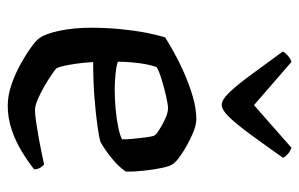

<svg xmlns="http://www.w3.org/2000/svg" viewBox="-162 -630 792 509"><g transform="rotate(90 234.5 -376.0)"><path d="M260.5 0Q233.5 0 204.5 -10Q175.5 -20.1 149.6 -34.5Q123.8 -49 105.9 -62Q88 -75 83.2 -81.8Q70 -98.5 62 -137.3Q54 -176.1 54 -219.6Q54 -260.8 57.7 -298.4Q61.3 -336 67.3 -366.8Q73.3 -397.5 79.5 -417.2Q93.5 -426.2 118.3 -440.1Q143 -454 173.6 -467.5Q204.1 -480.9 236.2 -490.5Q268.3 -500 297 -500Q313 -500 337.5 -489.1Q362 -478.2 384.5 -463.8Q406.9 -449.5 414.9 -438.5Q421.1 -430.5 425.7 -408.3Q430.4 -386 433.1 -360Q435.9 -333.9 435.5 -313Q425.1 -298.2 410.4 -284.7Q395.6 -271.3 380.9 -261.2Q366.3 -251 356.2 -245.5Q346.2 -242.5 315.2 -238Q284.1 -233.5 240 -230Q195.9 -226.5 145.1 -226.5Q146.9 -193.6 152 -164.8Q157.1 -136 161.8 -129Q165.9 -124.9 179.6 -115.6Q193.3 -106.4 210.3 -96.5Q227.4 -86.6 244.2 -79.5Q261.1 -72.3 271.8 -72.3Q284 -72.3 304.4 -75.3Q324.9 -78.3 347.5 -82.4Q370 -86.5 388.9 -90.5Q407.7 -94.5 416.7 -96.5Q420.7 -93 425 -86.3Q429.2 -79.5 429.5 -70.1Q409.5 -54.1 382.8 -37.7Q356 -21.2 324.7 -10.6Q293.5 0 260.5 0ZM218.1 -283.6Q242.7 -283.6 268.9 -286Q295 -288.4 316.9 -292.8Q338.8 -297.2 349.7 -303Q350.2 -315.1 348.4 -333.1Q346.6 -351.1 344.5 -367.2Q342.4 -383.2 339.7 -388.8Q338 -393 324.5 -401.7Q310.9 -410.5 295 -417.7Q279 -424.9 267.8 -424.9Q258.1 -424.9 235.5 -419.8Q212.8 -414.8 190.5 -407.8Q168.2 -400.9 158.2 -394.6Q153.8 -382.7 150.5 -364.9Q147.3 -347 145.7 -327.7Q144.1 -308.5 144.1 -292Q155 -288 176.5 -285.8Q198 -283.6 218.1 -283.6ZM258.4 -567.3Q245.1 -567.3 225.8 -587.2Q206.6 -607.2 179.7 -643.7Q152.7 -680.3 117.1 -729.2Q120.5 -735.9 128.3 -742.8Q136.2 -749.7 144.6 -752.2L259.2 -652.8L372.2 -752.2Q381.4 -749 388.5 -742.8Q395.6 -736.6 398.9 -730Q363.1 -679.1 336.2 -642.5Q309.2 -606 290.5 -586.6Q271.7 -567.3 258.4 -567.3Z"/></g></svg>

Font: Texturina Medium
Style: Regular
Weight: 500
Designer: Guillermo Torres Carreño
Foundry: Omnibus-Type
Version: Version 1.003